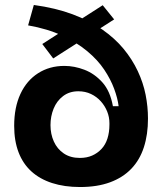

<svg xmlns="http://www.w3.org/2000/svg" viewBox="-20 -737 652 772"><path d="M302 15Q239 15 189.5 -1Q140 -17 106 -48Q72 -79 54.5 -125Q37 -171 37 -231Q37 -305 62 -359Q87 -413 133 -442.5Q179 -472 239 -472Q279 -472 319.5 -456.5Q360 -441 391.5 -406Q423 -371 434 -310H457Q453 -342 439 -380Q425 -418 399 -457Q373 -496 331 -531Q289 -566 230.5 -593.5Q172 -621 93 -635L116 -717Q204 -705 272 -679.5Q340 -654 391 -618.5Q442 -583 477 -540.5Q512 -498 534 -451Q556 -404 565.5 -356Q575 -308 575 -260Q575 -196 558.5 -145Q542 -94 508 -58.5Q474 -23 422.5 -4Q371 15 302 15ZM301 -102Q329 -102 350.5 -111.5Q372 -121 388 -138Q404 -155 412 -180Q420 -205 420 -236V-242Q420 -266 411 -288.5Q402 -311 385.5 -329.5Q369 -348 346 -359Q323 -370 295 -370Q259 -370 233.5 -350.5Q208 -331 195.5 -300Q183 -269 183 -234Q183 -198 196.5 -168Q210 -138 236.5 -120Q263 -102 301 -102ZM150 -560 393 -716 439 -659 194 -502Z"/></svg>

Font: Bricolage Grotesque 96pt ExtraBold
Style: Bold
Weight: 700
Version: Version 1.001;gftools[0.9.33.dev8+g029e19f]